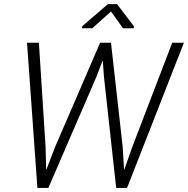

<svg xmlns="http://www.w3.org/2000/svg" viewBox="-20 -920 920 940"><path d="M203.1 -201.2 206.1 -91.3 207.5 -90.8 250 -201.2 470.2 -710.9H523.4L580.6 -201.2L587.4 -90.8H588.9L627.9 -201.2L823.2 -710.9H880.4L602.1 0H548.8L488.8 -545.4L483.4 -621.1L481.9 -621.6L452.6 -545.4L216.8 0H163.1L112.3 -710.9H170.4ZM636.2 -790.5 634.3 -781.7H582L523.4 -863.8L432.1 -781.7H380.4L382.8 -792L508.3 -899.9H553.2Z"/></svg>

Font: Franko
Style: Light Italic
Weight: 300
Designer: Google
Version: Version 1.200310; 2013